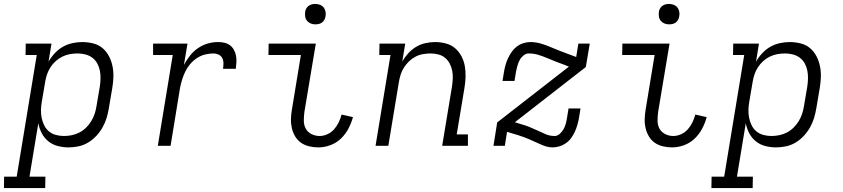

<svg xmlns="http://www.w3.org/2000/svg" viewBox="-69 -742 4289 977"><path d="M161 215H-49L-48 157H16L118 -462H61L62 -520H193L178 -428Q191 -451 209.5 -471Q228 -491 251 -504Q274 -517 299.5 -522.5Q325 -528 349 -528Q378 -528 405.5 -521Q433 -514 453 -497Q473 -480 485.5 -456Q498 -432 503.5 -405Q509 -378 508 -349.5Q507 -321 502 -292L485 -192Q481 -167 473.5 -142Q466 -117 453 -94Q440 -71 421.5 -51Q403 -31 380 -17Q357 -3 331 2.5Q305 8 280 8Q252 8 225 1Q198 -6 177 -23Q156 -40 143.5 -64Q131 -88 126 -115L81 157H162ZM256 -50Q276 -50 296 -54Q316 -58 334.5 -67.5Q353 -77 368.5 -92Q384 -107 395 -125Q406 -143 412.5 -162.5Q419 -182 422 -202L439 -302Q442 -322 442.5 -343Q443 -364 439 -383.5Q435 -403 425.5 -420Q416 -437 400.5 -448.5Q385 -460 365.5 -465Q346 -470 326 -470Q306 -470 286.5 -466.5Q267 -463 248.5 -454Q230 -445 214.5 -431Q199 -417 188 -400Q177 -383 170.5 -364Q164 -345 161 -326L144 -226Q140 -204 139.5 -183Q139 -162 143 -142Q147 -122 156 -104Q165 -86 180 -73.5Q195 -61 215 -55.5Q235 -50 256 -50Z M734 0 810 -462H710V-520H885L867 -412Q880 -436 897.5 -458.5Q915 -481 938.5 -497Q962 -513 988 -520.5Q1014 -528 1040 -528Q1057 -528 1073 -524.5Q1089 -521 1101.5 -511.5Q1114 -502 1121.5 -488Q1129 -474 1132 -458.5Q1135 -443 1134 -426Q1133 -409 1131 -392H1066Q1068 -406 1068 -420.5Q1068 -435 1062 -446.5Q1056 -458 1043.5 -464Q1031 -470 1017 -470Q996 -470 974 -464.5Q952 -459 932.5 -446Q913 -433 898 -415Q883 -397 873.5 -377Q864 -357 857.5 -336Q851 -315 847 -294L799 0Z M1551 8Q1527 8 1504 2.5Q1481 -3 1463 -15.5Q1445 -28 1433.5 -47Q1422 -66 1416.5 -88.5Q1411 -111 1411.5 -134.5Q1412 -158 1416 -182L1462 -462H1297L1298 -520H1538L1480 -173Q1477 -151 1477 -128.5Q1477 -106 1486.5 -88Q1496 -70 1515.5 -60Q1535 -50 1557 -50Q1577 -50 1597 -59Q1617 -68 1631 -84Q1645 -100 1654.5 -119.5Q1664 -139 1669 -159L1727 -146Q1719 -116 1704 -87.5Q1689 -59 1665.5 -36.5Q1642 -14 1611.5 -3Q1581 8 1551 8ZM1536 -618Q1523 -618 1512 -622.5Q1501 -627 1493.5 -636Q1486 -645 1484 -657.5Q1482 -670 1484 -683Q1485 -691 1490 -699.5Q1495 -708 1502.5 -713Q1510 -718 1518.5 -720Q1527 -722 1535 -722Q1548 -722 1559.5 -717.5Q1571 -713 1578 -704Q1585 -695 1587.5 -682.5Q1590 -670 1587 -657Q1586 -649 1581 -640.5Q1576 -632 1569 -627Q1562 -622 1553 -620Q1544 -618 1536 -618Z M1842 0 1918 -462H1861L1862 -520H1993L1978 -429Q1991 -452 2009 -471.5Q2027 -491 2049 -504Q2071 -517 2096 -522.5Q2121 -528 2145 -528Q2174 -528 2201 -520.5Q2228 -513 2247.5 -496Q2267 -479 2279.5 -455Q2292 -431 2296.5 -404Q2301 -377 2300 -349Q2299 -321 2294 -292L2255 -58H2312V0H2181L2231 -302Q2234 -322 2235 -342.5Q2236 -363 2232 -382.5Q2228 -402 2219 -419Q2210 -436 2195.5 -448Q2181 -460 2161.5 -465Q2142 -470 2122 -470Q2103 -470 2083 -466.5Q2063 -463 2045 -453.5Q2027 -444 2012.5 -430Q1998 -416 1987 -399Q1976 -382 1970 -363Q1964 -344 1961 -326L1907 0Z M2743 8Q2726 8 2711 3.5Q2696 -1 2681.5 -7.5Q2667 -14 2652.5 -20.5Q2638 -27 2623.5 -33.5Q2609 -40 2594.5 -45Q2580 -50 2565 -55L2511 -71L2500 0H2442L2461 -119L2826 -403L2806 -411Q2783 -419 2760.5 -428Q2738 -437 2715.5 -446.5Q2693 -456 2670 -463Q2647 -470 2621 -470Q2607 -470 2594.5 -459.5Q2582 -449 2575 -435.5Q2568 -422 2564 -407.5Q2560 -393 2557 -379L2549 -330H2488L2496 -379Q2499 -396 2504 -413.5Q2509 -431 2517 -447.5Q2525 -464 2536 -479.5Q2547 -495 2562 -506Q2577 -517 2595 -522.5Q2613 -528 2630 -528Q2657 -528 2682.5 -520.5Q2708 -513 2731.5 -503Q2755 -493 2779 -483.5Q2803 -474 2828 -465L2863 -452L2874 -520H2932L2912 -401L2551 -120L2583 -110Q2605 -104 2626 -95.5Q2647 -87 2667 -77.5Q2687 -68 2708 -59Q2729 -50 2753 -50Q2767 -50 2779 -60.5Q2791 -71 2798.5 -84.5Q2806 -98 2810 -112.5Q2814 -127 2816 -141L2824 -190H2885L2877 -141Q2874 -124 2869 -106.5Q2864 -89 2856.5 -72.5Q2849 -56 2838 -40.5Q2827 -25 2811.5 -14Q2796 -3 2778 2.5Q2760 8 2743 8Z M3351 8Q3327 8 3304 2.5Q3281 -3 3263 -15.5Q3245 -28 3233.5 -47Q3222 -66 3216.5 -88.5Q3211 -111 3211.5 -134.5Q3212 -158 3216 -182L3262 -462H3097L3098 -520H3338L3280 -173Q3277 -151 3277 -128.5Q3277 -106 3286.5 -88Q3296 -70 3315.5 -60Q3335 -50 3357 -50Q3377 -50 3397 -59Q3417 -68 3431 -84Q3445 -100 3454.5 -119.5Q3464 -139 3469 -159L3527 -146Q3519 -116 3504 -87.5Q3489 -59 3465.5 -36.5Q3442 -14 3411.5 -3Q3381 8 3351 8ZM3336 -618Q3323 -618 3312 -622.5Q3301 -627 3293.5 -636Q3286 -645 3284 -657.5Q3282 -670 3284 -683Q3285 -691 3290 -699.5Q3295 -708 3302.5 -713Q3310 -718 3318.5 -720Q3327 -722 3335 -722Q3348 -722 3359.5 -717.5Q3371 -713 3378 -704Q3385 -695 3387.5 -682.5Q3390 -670 3387 -657Q3386 -649 3381 -640.5Q3376 -632 3369 -627Q3362 -622 3353 -620Q3344 -618 3336 -618Z M3761 215H3551L3552 157H3616L3718 -462H3661L3662 -520H3793L3778 -428Q3791 -451 3809.5 -471Q3828 -491 3851 -504Q3874 -517 3899.5 -522.5Q3925 -528 3949 -528Q3978 -528 4005.5 -521Q4033 -514 4053 -497Q4073 -480 4085.5 -456Q4098 -432 4103.5 -405Q4109 -378 4108 -349.5Q4107 -321 4102 -292L4085 -192Q4081 -167 4073.5 -142Q4066 -117 4053 -94Q4040 -71 4021.5 -51Q4003 -31 3980 -17Q3957 -3 3931 2.5Q3905 8 3880 8Q3852 8 3825 1Q3798 -6 3777 -23Q3756 -40 3743.5 -64Q3731 -88 3726 -115L3681 157H3762ZM3856 -50Q3876 -50 3896 -54Q3916 -58 3934.5 -67.5Q3953 -77 3968.5 -92Q3984 -107 3995 -125Q4006 -143 4012.5 -162.5Q4019 -182 4022 -202L4039 -302Q4042 -322 4042.5 -343Q4043 -364 4039 -383.5Q4035 -403 4025.5 -420Q4016 -437 4000.5 -448.5Q3985 -460 3965.5 -465Q3946 -470 3926 -470Q3906 -470 3886.5 -466.5Q3867 -463 3848.5 -454Q3830 -445 3814.5 -431Q3799 -417 3788 -400Q3777 -383 3770.5 -364Q3764 -345 3761 -326L3744 -226Q3740 -204 3739.5 -183Q3739 -162 3743 -142Q3747 -122 3756 -104Q3765 -86 3780 -73.5Q3795 -61 3815 -55.5Q3835 -50 3856 -50Z"/></svg>

Font: Iosevka HT Light Extended
Style: Italic
Weight: 300
Width: 7
Italic angle: -9°
Monospace: yes
Designer: Belleve Invis
Foundry: Belleve Invis
Version: Version 32.3.0; ttfautohint (v1.8.4)